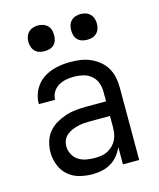

<svg xmlns="http://www.w3.org/2000/svg" viewBox="-111 -813 748 901"><g transform="rotate(-15 262.5 -362.5)"><path d="M227 8Q196 8 164.5 0Q133 -8 109 -29Q85 -50 73.5 -80.5Q62 -111 62 -142Q62 -168 69.5 -193.5Q77 -219 93.5 -239Q110 -259 132.5 -272Q155 -285 179.5 -293Q204 -301 230 -303.5Q256 -306 282 -306H376V-353Q376 -375 368.5 -396Q361 -417 344 -431.5Q327 -446 305 -451.5Q283 -457 261 -457Q242 -457 222.5 -453.5Q203 -450 186 -440.5Q169 -431 158 -413.5Q147 -396 147 -376V-375H68V-378Q68 -401 75.5 -423Q83 -445 97 -463.5Q111 -482 130 -494.5Q149 -507 171 -514.5Q193 -522 215.5 -525Q238 -528 261 -528Q286 -528 310.5 -524.5Q335 -521 358 -511Q381 -501 400.5 -485Q420 -469 432.5 -447.5Q445 -426 450 -402Q455 -378 455 -353V0H376V-84Q367 -63 352 -44.5Q337 -26 317 -14Q297 -2 274 3Q251 8 227 8ZM258 -63Q274 -63 290 -65.5Q306 -68 320 -75.5Q334 -83 345.5 -94.5Q357 -106 364 -120.5Q371 -135 373.5 -150.5Q376 -166 376 -182V-235H282Q266 -235 251 -234Q236 -233 221 -229.5Q206 -226 191.5 -220Q177 -214 165 -204Q153 -194 147 -180Q141 -166 141 -150Q141 -130 151 -111Q161 -92 178.5 -81Q196 -70 216.5 -66.5Q237 -63 258 -63ZM366 -608Q354 -608 341.5 -611.5Q329 -615 320 -624Q311 -633 307.5 -645Q304 -657 304 -670Q304 -683 307.5 -695Q311 -707 320 -716Q329 -725 341.5 -729Q354 -733 366 -733Q379 -733 391 -729Q403 -725 412 -716Q421 -707 425 -695Q429 -683 429 -670Q429 -657 425 -645Q421 -633 412 -624Q403 -615 391 -611.5Q379 -608 366 -608ZM159 -608Q146 -608 134 -611.5Q122 -615 113 -624Q104 -633 100 -645Q96 -657 96 -670Q96 -683 100 -695Q104 -707 113 -716Q122 -725 134 -729Q146 -733 159 -733Q171 -733 183.5 -729Q196 -725 205 -716Q214 -707 217.5 -695Q221 -683 221 -670Q221 -657 217.5 -645Q214 -633 205 -624Q196 -615 183.5 -611.5Q171 -608 159 -608Z"/></g></svg>

Font: Iosevka Pride
Style: Regular
Weight: 400
Monospace: yes
Designer: Belleve Invis
Foundry: Belleve Invis
Version: Version 30.3.1; ttfautohint (v1.8.4)